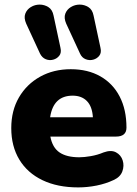

<svg xmlns="http://www.w3.org/2000/svg" viewBox="-20 -804 595 835"><path d="M328 -571 268 -701Q257 -726 264 -744.5Q271 -763 288.5 -773.5Q306 -784 326.5 -784Q347 -784 364.5 -773Q382 -762 387 -736L417 -596Q422 -575 412 -562Q402 -549 385.5 -544.5Q369 -540 352.5 -546.5Q336 -553 328 -571ZM154 -571 94 -701Q83 -726 90 -744.5Q97 -763 114.5 -773.5Q132 -784 152.5 -784Q173 -784 190.5 -773Q208 -762 213 -736L243 -596Q248 -575 238 -562Q228 -549 211.5 -544.5Q195 -540 179 -546.5Q163 -553 154 -571ZM320 11Q230 11 164.5 -20.5Q99 -52 64 -110Q29 -168 29 -247Q29 -323 62.5 -380.5Q96 -438 154.5 -470.5Q213 -503 288 -503Q362 -503 416.5 -472Q471 -441 500.5 -384Q530 -327 530 -249Q530 -210 484 -210H199Q208 -162 239 -141Q270 -120 325 -120Q346 -120 375 -125Q404 -130 430 -141Q463 -153 484.5 -141.5Q506 -130 513.5 -106.5Q521 -83 512 -58.5Q503 -34 474 -21Q440 -5 400 3Q360 11 320 11ZM198 -294H384Q381 -341 358 -364.5Q335 -388 296 -388Q212 -388 198 -294Z"/></svg>

Font: Chiron GoRound TC H
Style: Regular
Weight: 900
Designer: Ryoko NISHIZUKA 西塚涼子 (kana, bopomofo & ideographs); Paul D. Hunt (Latin, Greek & Cyrillic); Sandoll Communications 산돌커뮤니
Foundry: Adobe
Version: Version 1.000;hotconv 1.1.1;makeotfexe 2.6.0